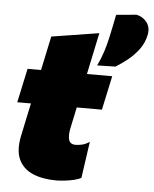

<svg xmlns="http://www.w3.org/2000/svg" viewBox="-56 -851 735 915"><g transform="rotate(5 311.5 -394.0)"><path d="M247 16Q181.5 16 134.5 -4.2Q87.5 -24.5 67.5 -67.8Q47.5 -111 62 -181Q68.5 -212 75.5 -245.2Q82.5 -278.5 95.5 -339H30L65 -502H129.5Q139 -546.5 147.2 -585.5Q155.5 -624.5 164 -665L391 -701Q380.5 -650.5 370.5 -603.8Q360.5 -557 349 -502H470L435 -339H314.5L293 -237Q286 -203.5 292 -182.2Q298 -161 325 -161Q338 -161 354.8 -164.8Q371.5 -168.5 391 -181L366 -7Q354 0.5 333 5.5Q312 10.5 288.8 13.2Q265.5 16 247 16ZM394 -547Q410 -580 421.2 -614.5Q432.5 -649 440 -684Q446 -712 452 -740Q458 -768 463 -795L560 -804Q591 -798 609.8 -773Q628.5 -748 621 -712Q613 -673.5 590 -642.8Q567 -612 537.5 -588.5Q508 -565 481 -549Z"/></g></svg>

Font: Commissioner Black
Style: Italic
Weight: 900
Italic angle: -12°
Designer: Kostas Bartsokas
Foundry: Kostas Bartsokas
Version: Version 1.000; ttfautohint (v1.8.3)